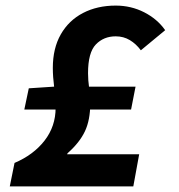

<svg xmlns="http://www.w3.org/2000/svg" viewBox="-20 -667 640 687"><path d="M15 0 32 -84Q100 -113 139.5 -164Q179 -215 179 -281Q179 -313 174 -353Q169 -393 169 -424Q169 -494 197.5 -544Q226 -594 277 -620.5Q328 -647 394 -647Q449 -647 496 -623Q543 -599 571 -559L484 -487Q467 -510 444.5 -523.5Q422 -537 394 -537Q351 -537 323 -508Q295 -479 295 -405Q295 -381 299 -351.5Q303 -322 303 -297Q303 -238 284 -197.5Q265 -157 222 -119L220 -115H478L457 0ZM67 -275 83 -351 174 -357H465L449 -275Z"/></svg>

Font: Source Code Pro ExtraLight
Style: Bold Italic
Weight: 700
Italic angle: -11°
Monospace: yes
Version: Version 1.016;hotconv 1.0.116;makeotfexe 2.5.65601